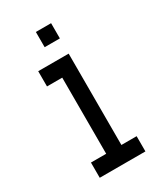

<svg xmlns="http://www.w3.org/2000/svg" viewBox="-193 -865 821 948"><g transform="rotate(-30 217.0 -390.5)"><path d="M173.6 -520.8H86.8V-607.6H260.4V-86.8H347.2V0H86.8V-86.8H173.6ZM260.4 -781.2V-694.4H173.6V-781.2Z"/></g></svg>

Font: 8-bit Operator+
Style: Regular
Weight: 400
Designer: GrandChaos9000
Foundry: Grand Chaos Productions
Version: Version 1.2.0 - April 24, 2014